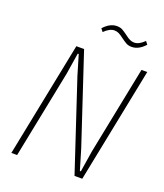

<svg xmlns="http://www.w3.org/2000/svg" viewBox="-158 -989 933 1094"><g transform="rotate(20 308.0 -442.5)"><path d="M246 -540 210 -661H204L184 -534L77 0H42L182 -698H229L408 -158L444 -37H450L470 -164L577 -698H612L472 0H425ZM281 -843Q319 -885 361 -885Q381 -885 394.5 -877.5Q408 -870 427 -856Q445 -842 457.5 -836Q470 -830 484 -830Q513 -830 545 -862L559 -844Q521 -802 479 -802Q459 -802 445.5 -809.5Q432 -817 413 -831Q395 -845 382.5 -851Q370 -857 356 -857Q327 -857 295 -825Z"/></g></svg>

Font: IBM Plex Sans Cond ExtLt
Style: Italic
Weight: 200
Width: 3
Italic angle: -11°
Designer: Mike Abbink, Paul van der Laan, Pieter van Rosmalen
Foundry: Bold Monday
Version: Version 1.3